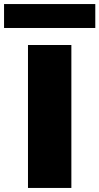

<svg xmlns="http://www.w3.org/2000/svg" viewBox="-46 -927 490 947"><path d="M92 0V-705H306V0ZM-26 -789V-907H424V-789Z"/></svg>

Font: Nunito Sans 10pt Expanded Black
Style: Regular
Weight: 900
Width: 7
Designer: Vernon Adams
Foundry: Vernon Adams
Version: Version 3.101;gftools[0.9.27]